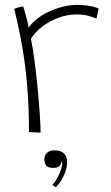

<svg xmlns="http://www.w3.org/2000/svg" viewBox="-20 -554 466 804"><path d="M100 -438.5Q119 -466 152.5 -487.5Q186 -509 226 -521.2Q266 -533.5 302.5 -533.5Q326.5 -533.5 351.8 -529.8Q377 -526 393 -518L384 -476Q371.5 -481.5 351.2 -487.5Q331 -493.5 298.5 -493.5Q262.5 -493.5 225.8 -480Q189 -466.5 158.2 -443.5Q127.5 -420.5 109.5 -391.5Q118 -350.5 125.2 -294.2Q132.5 -238 138 -179.8Q143.5 -121.5 146.8 -73Q150 -24.5 150 1Q142.5 1 126.8 0.5Q111 0 101.5 -1Q101.5 -52 99.5 -102Q97.5 -152 93.2 -202Q89 -252 81.8 -303.2Q74.5 -354.5 64 -407.5Q53.5 -460.5 39.5 -517Q42.5 -518.5 49.8 -520.8Q57 -523 65 -525Q73 -527 77 -527Q83.5 -508 90.5 -481Q97.5 -454 100 -438.5ZM214 230Q212 228.5 207.5 225.5Q203 222.5 199.5 221Q208.5 211 218 194.5Q227.5 178 234 160Q240.5 142 240.5 128.5Q240.5 122.5 238.5 118.5Q237.5 129.5 230.5 139.2Q223.5 149 202.5 149Q178 149 171.8 136.5Q165.5 124 165.5 112.5Q165.5 104.5 169.5 96Q173.5 87.5 182.8 81.5Q192 75.5 207.5 75.5Q225 75.5 237 81.2Q249 87 255 98Q261 109 261 124Q261 152.5 247.2 181.5Q233.5 210.5 214 230Z"/></svg>

Font: Grandstander Thin Thin
Style: Regular
Weight: 250
Version: Version 1.200